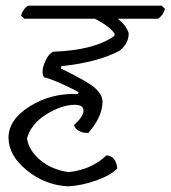

<svg xmlns="http://www.w3.org/2000/svg" viewBox="-20 -639 601 676"><path d="M241 -199Q274 -229 274 -249.5Q274 -270 243 -270Q198 -270 144 -237Q90 -204 75 -152Q81 -110 121 -76Q161 -42 221 -33Q301 -41 355 -92Q388 -90 393 -46Q370 -22 320 -4Q270 14 221 17Q141 14 75.5 -38.5Q10 -91 10 -154.5Q10 -218 85.5 -265Q161 -312 254 -308L257 -314Q243 -323 201.5 -342Q160 -361 135 -367Q124 -384 136.5 -416.5Q149 -449 168 -457Q311 -462 382 -512L384 -519Q369 -545 314 -573H66L54 -584Q61 -608 79 -619H549L561 -608Q554 -584 536 -573H395Q423 -551 433 -523Q434 -487 402 -461Q327 -420 196 -406L194 -398Q287 -353 313.5 -330Q340 -307 341 -282Q341 -228 291 -171Q271 -170 256.5 -179Q242 -188 241 -199Z"/></svg>

Font: Tillana
Style: Regular
Weight: 400
Designer: Lipi Raval (Devanagari, Latin), Jonny Pinhorn (Latin)
Foundry: Indian Type Foundry
Version: Version 2.002;PS 1.0;hotconv 1.0.79;makeotf.lib2.5.61930; tt